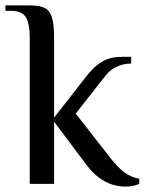

<svg xmlns="http://www.w3.org/2000/svg" viewBox="-38 -680 543 710"><path d="M282 -70 162 -230V0H72V-540Q72 -591 58 -615.5Q44 -640 2 -640H-18V-660H72Q109 -660 127.5 -650.5Q146 -641 154 -616Q162 -591 162 -540V-245L287 -405Q313 -437 342 -453.5Q371 -470 417 -470H447V-445Q420 -445 395 -434Q370 -423 352 -400L242 -260L367 -100Q396 -62 421.5 -43Q447 -24 477 -19V0Q455 10 427 10Q342 10 282 -70Z"/></svg>

Font: Philosopher
Style: Regular
Weight: 400
Designer: Jovanny Lemonad
Foundry: Jovanny Lemonad
Version: Version 2.000